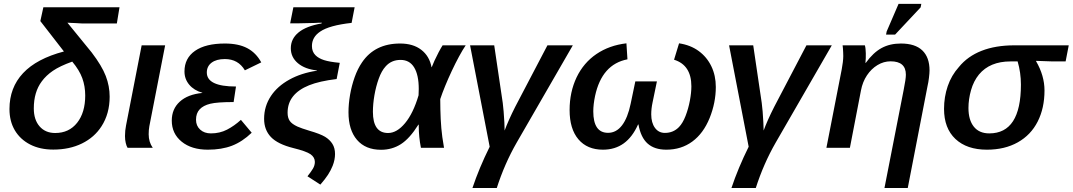

<svg xmlns="http://www.w3.org/2000/svg" viewBox="-20 -762 5531 990"><path d="M503.4 -110.8Q466.8 -53.7 402.6 -22.2Q338.4 9.3 254.9 9.3Q186.5 9.3 135.5 -16.8Q84.5 -43 56.6 -89.8Q28.8 -136.7 28.8 -199.7Q28.8 -310.1 98.9 -384.8Q168.9 -459.5 309.6 -496.6L188 -653.3L203.6 -724.6H596.2L582.5 -641.1H401.9L366.2 -643.1Q355.5 -643.6 345.2 -644Q335 -644.5 327.6 -645L452.6 -491.7Q505.4 -422.4 525.4 -370.1Q545.4 -317.9 545.4 -263.7Q545.4 -175.8 503.4 -110.8ZM264.6 -76.2Q335.9 -76.2 377.7 -128.9Q419.4 -181.6 419.4 -269.5Q419.4 -317.4 404.3 -358.9Q389.2 -400.4 352.5 -444.3Q288.6 -421.4 252.9 -397Q217.3 -372.6 195.3 -342.3Q174.8 -314.9 164.6 -280.3Q154.3 -245.6 154.3 -203.1Q154.3 -144.5 184.1 -110.4Q213.9 -76.2 264.6 -76.2Z M746.6 -69.8Q746.6 -29.8 767.6 0H637.7Q632.3 -8.3 628.4 -24.7Q624.5 -41 624.5 -60.5Q624.5 -88.9 629.9 -115.2L710.4 -528.3H831.5L750 -110.8Q746.6 -92.3 746.6 -69.8Z M1067.4 -74.2Q1113.3 -74.2 1150.6 -93.5Q1188 -112.8 1222.2 -144L1277.8 -77.6Q1229.5 -31.2 1176.3 -10.7Q1123 9.8 1051.8 9.8Q967.3 9.8 916.5 -31.7Q865.7 -73.2 865.7 -140.1Q865.7 -200.2 907 -237.8Q948.2 -275.4 1022.9 -282.7L1023.4 -283.7Q980.5 -295.9 955.8 -325.2Q931.2 -354.5 931.2 -393.6Q931.2 -461.9 985.6 -499.8Q1040 -537.6 1139.6 -537.6Q1209.5 -537.6 1254.9 -513.7Q1300.3 -489.7 1327.1 -440.4L1242.7 -399.4Q1225.1 -428.7 1199.5 -443.1Q1173.8 -457.5 1139.2 -457.5Q1096.2 -457.5 1071.3 -439Q1046.4 -420.4 1046.4 -388.2Q1046.4 -315.9 1196.8 -315.9L1184.6 -235.8Q1099.6 -235.8 1064.5 -227.1Q1028.3 -218.3 1009.5 -198.2Q990.7 -178.2 990.7 -144.5Q990.7 -113.3 1012 -93.8Q1033.2 -74.2 1067.4 -74.2Z M1588.4 -524.4Q1588.4 -495.6 1606.4 -477.5Q1622.1 -461.4 1650.6 -452.1Q1679.2 -442.9 1731.9 -438L1715.8 -354.5Q1627 -343.8 1573.7 -322.3Q1519 -300.3 1491 -265.1Q1462.9 -230 1462.9 -180.7Q1462.9 -154.8 1473.9 -138.7Q1484.9 -122.6 1513.7 -109.4Q1533.2 -100.6 1575.2 -87.9Q1630.9 -71.8 1656.2 -56.6Q1680.7 -41.5 1694.1 -20Q1707.5 1.5 1707.5 32.2Q1707.5 61.5 1695.3 92.8Q1686 116.2 1671.1 139.2Q1656.2 162.1 1631.8 189.9L1565.4 147Q1583.5 124.5 1593.5 107.7Q1603.5 90.8 1603.5 72.8Q1603.5 49.3 1581.1 33.2Q1558.1 17.6 1492.7 1.5Q1412.1 -18.6 1377 -55.4Q1341.8 -92.3 1341.8 -149.4Q1341.8 -214.4 1377.4 -267.6Q1410.6 -317.4 1471.7 -351.3Q1532.7 -385.3 1614.3 -397.5V-398.9Q1552.7 -405.3 1516.1 -436Q1479.5 -466.8 1479.5 -513.2Q1479.5 -562 1519.3 -594.7Q1559.1 -627.4 1638.2 -641.1L1638.7 -645Q1633.8 -645 1624.3 -644.8Q1614.7 -644.5 1602.1 -643.6L1512.7 -641.6H1476.1L1492.7 -724.6H1808.6L1793 -644Q1677.7 -631.3 1630.9 -599.1Q1588.4 -570.8 1588.4 -524.4Z M2043 -537.6Q2110.4 -537.6 2152.3 -505.1Q2194.3 -472.7 2205.1 -415.5H2206.1Q2210.9 -428.7 2220.7 -450Q2230.5 -471.2 2241.9 -492.9Q2253.4 -514.6 2262.2 -528.3H2381.3Q2365.7 -505.4 2346.9 -470.7Q2328.1 -436 2309.6 -396.5Q2291 -356.9 2275.4 -318.8Q2259.8 -280.8 2250 -251Q2250 -222.7 2250.7 -197Q2251.5 -171.4 2252.4 -148.4Q2253.9 -123 2255.6 -101.1Q2257.3 -79.1 2260.7 -55.4Q2264.2 -31.7 2269.5 0H2150.4Q2139.2 -56.2 2139.2 -111.8V-119.1H2137.2Q2092.3 -47.4 2046.9 -18.6Q2001.5 10.3 1944.8 10.3Q1864.7 10.3 1820.8 -40.8Q1776.9 -91.8 1776.9 -183.1Q1776.9 -225.6 1784.9 -272.7Q1793 -319.8 1808.6 -363.8Q1824.2 -407.7 1846.7 -440.4Q1912.6 -537.6 2043 -537.6ZM2045.4 -453.1Q1997.6 -453.1 1967.8 -418.9Q1947.3 -396.5 1932.9 -356.4Q1918.5 -316.4 1910.6 -270.8Q1902.8 -225.1 1902.8 -185.5Q1902.8 -76.2 1981 -76.2Q2026.4 -76.2 2068.6 -127Q2110.8 -177.7 2138.2 -270.5L2139.2 -303.2Q2139.2 -375.5 2115.5 -414.3Q2091.8 -453.1 2045.4 -453.1Z M2644 -26.4Q2581.5 82.5 2541.5 207.5H2416Q2450.2 105 2504.9 -5.4L2403.8 -528.3H2528.3L2572.3 -231.4Q2574.7 -214.8 2576.9 -186.8Q2579.1 -158.7 2580.6 -131.3Q2582 -104 2582 -88.9Q2591.3 -114.3 2605 -145Q2618.7 -175.8 2636.7 -211.4L2802.7 -528.3H2933.6Z M3337.9 -172.4Q3337.9 -129.4 3356.9 -103Q3376 -76.7 3408.2 -76.7Q3451.7 -76.7 3481 -106.9Q3500.5 -127 3514.9 -164.1Q3529.3 -201.2 3537.1 -242.7Q3544.9 -284.2 3544.9 -316.9Q3544.9 -426.3 3455.6 -454.1L3481.4 -538.6Q3540.5 -529.8 3582.8 -498.8Q3625 -467.8 3647.9 -420.2Q3670.9 -372.6 3670.9 -313.5Q3670.9 -232.9 3639.2 -153.8Q3606.9 -74.2 3549.8 -32.2Q3492.7 9.8 3415.5 9.8Q3355 9.8 3319.6 -21.5Q3284.2 -52.7 3272 -120.1H3270Q3240.7 -54.7 3195.8 -22.5Q3150.9 9.8 3088.9 9.8Q3007.8 9.8 2962.4 -43.7Q2917 -97.2 2917 -194.8Q2917 -287.1 2953.1 -363.3Q2989.3 -438.5 3055.4 -483.4Q3121.6 -528.3 3210 -538.6L3215.3 -456.1Q3083.5 -430.7 3048.3 -267.1Q3039.1 -223.1 3039.1 -188Q3039.1 -77.1 3115.2 -77.1Q3157.7 -77.1 3187.3 -115.7Q3216.8 -154.3 3231.9 -227.5L3255.9 -342.3H3367.2L3344.7 -233.4Q3337.9 -201.7 3337.9 -172.4Z M3979.5 -26.4Q3917 82.5 3877 207.5H3751.5Q3785.6 105 3840.3 -5.4L3739.3 -528.3H3863.8L3907.7 -231.4Q3910.2 -214.8 3912.4 -186.8Q3914.6 -158.7 3916 -131.3Q3917.5 -104 3917.5 -88.9Q3926.8 -114.3 3940.4 -145Q3954.1 -175.8 3972.2 -211.4L4138.2 -528.3H4269Z M4772.9 -398.9Q4772.9 -385.7 4770 -361.3Q4767.1 -336.9 4762.7 -318.8L4660.6 207.5H4540.5L4639.6 -298.8Q4650.9 -354.5 4650.9 -377Q4650.9 -445.8 4572.3 -445.8Q4536.6 -445.8 4504.6 -426.5Q4472.7 -407.2 4450.2 -373.5Q4427.7 -339.8 4419.4 -295.9L4362.3 0H4241.2L4320.3 -405.3Q4323.7 -422.4 4325.9 -441.2Q4328.1 -460 4328.1 -472.7Q4328.1 -480.5 4327.6 -491.5Q4327.1 -502.4 4326.4 -512.7Q4325.7 -522.9 4324.7 -528.3H4439.5Q4441.9 -520 4442.9 -509.8Q4443.8 -499.5 4444.3 -486.8Q4444.3 -473.6 4444.1 -461.4Q4443.8 -449.2 4442.4 -438H4444.3Q4482.4 -490.7 4525.4 -514.2Q4568.4 -537.6 4625 -537.6Q4698.7 -537.6 4735.8 -502Q4772.9 -466.3 4772.9 -398.9ZM4727.1 -724.1 4595.2 -583.5H4548.8L4551.8 -599.6L4613.3 -742.2H4730.5Z M5068.8 9.8Q4965.3 9.8 4906.5 -45.4Q4847.7 -100.6 4847.7 -200.7Q4847.7 -262.2 4866.7 -317.9Q4885.7 -373.5 4924.3 -416.5Q4969.2 -471.7 5041.3 -500Q5113.3 -528.3 5210.4 -528.3H5490.7L5474.6 -445.3H5407.2L5322.8 -448.2L5322.3 -446.3Q5365.7 -371.6 5365.7 -295.4Q5365.7 -204.6 5330.6 -135.3Q5295.4 -65.9 5228 -28.1Q5160.6 9.8 5068.8 9.8ZM5081.1 -74.2Q5244.1 -74.2 5244.1 -325.7Q5244.1 -387.7 5227.1 -445.3H5190.4Q5084 -445.3 5027.8 -377.9Q5000 -343.8 4986.8 -296.9Q4973.6 -250 4973.6 -205.1Q4973.6 -143.6 5001.2 -108.9Q5028.8 -74.2 5081.1 -74.2Z"/></svg>

Font: Arimo SemiBold
Style: Italic
Weight: 600
Italic angle: -12°
Version: Version 1.33